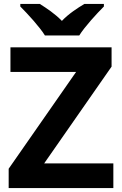

<svg xmlns="http://www.w3.org/2000/svg" viewBox="-20 -954 619 974"><path d="M208 -774H382C410 -819 471 -885 507 -921V-934H408C373 -913 328 -884 294 -848C259 -884 217 -912 182 -934H83V-921C120 -884 180 -819 208 -774ZM555 0V-125H204L546 -616V-714H33V-589H366L24 -98V0Z"/></svg>

Font: Noto Sans Javanese
Style: Bold
Weight: 700
Designer: Monotype Design Team
Foundry: Monotype Imaging Inc.
Version: Version 2.005